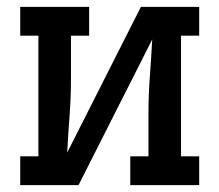

<svg xmlns="http://www.w3.org/2000/svg" viewBox="-20 -540 640 560"><path d="M39 0V-84H92V-436H39V-520H240V-436H187V-312Q187 -258 183 -204Q179 -150 176 -95L391 -520H561V-436H508V-84H561V0H360V-84H413V-208Q413 -262 417 -316Q421 -370 424 -425L209 0Z"/></svg>

Font: Iosevka Etoile Medium
Style: Regular
Weight: 500
Designer: Belleve Invis
Foundry: Belleve Invis
Version: Version 22.1.2; ttfautohint (v1.8.4)